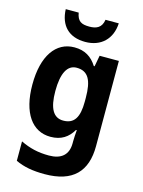

<svg xmlns="http://www.w3.org/2000/svg" viewBox="-145 -852 874 1175"><g transform="rotate(15 292.0 -264.5)"><path d="M457 -769H373C365 -717 332 -703 288 -703C237 -703 212 -716 203 -769H121C125 -666 183 -606 287 -606C388 -606 452 -670 457 -769ZM234 -557C117 -557 43 -453 43 -271C43 -91 116 10 232 10C300 10 343 -20 373 -71H378C376 -49 374 -18 374 1V13C374 87 330 123 253 123C184 123 130 110 72 82V205C125 230 182 240 257 240C436 240 517 153 517 -7V-547H395L382 -477H377C344 -529 300 -557 234 -557ZM279 -440C352 -440 380 -388 380 -276V-252C380 -152 351 -106 282 -106C220 -106 189 -158 189 -269C189 -381 220 -440 279 -440Z"/></g></svg>

Font: Noto Sans Devanagari SemiCondensed
Style: Bold
Weight: 700
Width: 4
Designer: Jelle Bosma - Monotype Design Team
Foundry: Monotype Imaging Inc.
Version: Version 2.004